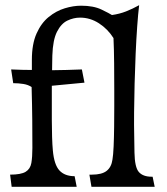

<svg xmlns="http://www.w3.org/2000/svg" viewBox="-20 -721 643 741"><path d="M25 0 19 -47Q61 -47 79 -58Q97 -69 101 -92Q105 -115 105 -150Q105 -203 104.5 -258Q104 -313 102 -385Q89 -394 70 -397Q51 -400 31 -400L23 -453Q68 -451 103 -451V-490Q103 -551 121 -591.5Q139 -632 168 -655.5Q197 -679 230 -689Q263 -699 293 -699Q341 -699 372 -684Q403 -669 412 -663Q441 -667 466.5 -677Q492 -687 517 -701Q513 -668 509.5 -619Q506 -570 503.5 -513Q501 -456 499.5 -398Q498 -340 497.5 -287.5Q497 -235 498 -196L499 -132Q500 -75 516 -57Q532 -39 565 -39H569L577 0H333L325 -47H335Q373 -47 391.5 -61.5Q410 -76 414 -105Q417 -122 418.5 -156Q420 -190 420.5 -231.5Q421 -273 421 -310.5Q421 -348 421 -372Q421 -419 420.5 -475.5Q420 -532 418 -574Q396 -609 362 -631Q328 -653 289 -653Q264 -653 240 -641.5Q216 -630 200 -598.5Q184 -567 182 -507Q182 -495 181.5 -480.5Q181 -466 181 -450Q208 -450 236 -451Q264 -452 296 -453L306 -402L180 -390Q180 -370 180 -350Q180 -330 180 -312Q180 -290 180 -257.5Q180 -225 181 -193Q182 -161 184 -140Q189 -85 209.5 -63Q230 -41 268 -41L276 0Z"/></svg>

Font: Maname
Style: Regular
Weight: 400
Designer: Pathum Egodawatta
Foundry: mooniak
Version: Version 1.000; ttfautohint (v1.8.4.7-5d5b)